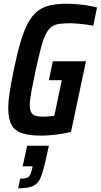

<svg xmlns="http://www.w3.org/2000/svg" viewBox="-20 -716 538 1025"><path d="M199 8Q138 8 99 -4.5Q60 -17 42 -49Q24 -81 24 -138Q24 -175 32 -226Q40 -277 54 -345Q72 -432 90 -493Q108 -554 129.5 -593.5Q151 -633 179 -655.5Q207 -678 245 -687Q283 -696 335 -696Q361 -696 390.5 -693.5Q420 -691 448.5 -686.5Q477 -682 498 -676L478 -579Q457 -583 434.5 -585.5Q412 -588 392.5 -590Q373 -592 360 -592Q325 -592 300 -589Q275 -586 257.5 -574.5Q240 -563 226 -536.5Q212 -510 199.5 -463.5Q187 -417 171 -344Q156 -272 147.5 -226.5Q139 -181 139 -154Q139 -129 147 -115.5Q155 -102 171 -97.5Q187 -93 212 -93Q223 -93 233.5 -94Q244 -95 253.5 -96Q263 -97 270 -98L310 -288H241L262 -389H439L359 -12Q337 -6 309 -1.5Q281 3 252.5 5.5Q224 8 199 8ZM77 289 88 238Q110 238 121.5 234Q133 230 139 220Q145 210 150 192L154 172H101L125 62H241L223 143Q213 186 203.5 215Q194 244 179.5 260Q165 276 140.5 282.5Q116 289 77 289Z"/></svg>

Font: Saira Condensed SemiBold
Style: Italic
Weight: 600
Width: 3
Italic angle: -12°
Designer: Hector Gatti with collaboration of the Omnibus-Type team
Foundry: Omnibus-Type
Version: Version 1.101